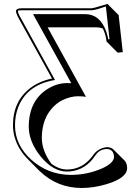

<svg xmlns="http://www.w3.org/2000/svg" viewBox="-20 -687 704 975"><path d="M442.9 -645Q455.1 -645 509.3 -662.1Q519.5 -665.5 525.9 -667L582.5 -610.4L603.5 -422.4L577.6 -419.4L521 -476.1Q517.6 -511.2 502 -542.5Q486.3 -547.9 470.7 -548.3H221.7L416.5 -195.3Q401.4 -198.2 375.5 -198.2Q357.4 -198.2 337.9 -193.4Q318.4 -188.5 297.6 -178.7Q276.9 -168.9 258.3 -151.6Q239.7 -134.3 224.9 -111.6Q210 -88.9 201.2 -56.4Q192.4 -23.9 192.4 14.6Q192.9 79.6 241.7 145.5Q282.2 173.8 319.8 173.8Q399.4 173.8 451.2 103.5Q454.6 99.1 457 95.2Q482.9 64 523.9 60.1Q543.9 60.5 555.7 71.8L612.3 127.9Q625.5 142.1 625.5 166.5Q625.5 217.3 520 248.5Q455.1 267.6 395.5 267.6Q272.9 267.6 185.1 185.1Q181.2 181.2 178.2 178.7L122.1 122.1Q98.1 98.1 81.3 70.8Q64.5 43.5 55.2 12.2Q45.9 -19 45.9 -50.8Q45.9 -174.3 136.2 -241.7Q182.1 -275.4 244.1 -288.1L77.1 -589.8Q61.5 -617.7 61 -630.9Q63 -644.5 87.9 -645ZM442.9 -634.8H87.9Q69.8 -634.8 70.8 -630.9Q71.3 -619.6 85.9 -594.7L259.3 -280.8L246.1 -278.3Q115.2 -252 72.3 -142.1Q56.2 -99.6 56.2 -50.8Q56.2 49.3 138.7 124Q223.6 200.2 338.9 201.2Q423.8 201.2 500 167.5Q558.1 140.6 559.1 109.9Q557.1 71.3 523.9 69.8Q488.8 69.8 468.8 96.2Q466.8 99.1 465.3 100.6Q416 176.3 334.5 183.6Q326.7 184.1 319.8 184.1Q250.5 184.1 188 109.4Q127 34.7 126 -42Q126 -177.2 224.1 -236.8Q270.5 -264.6 318.8 -265.1Q334.5 -265.1 341.8 -264.6L147.9 -615.2H414.1Q487.3 -614.3 519 -528.3Q526.4 -507.3 529.8 -487.3L536.1 -487.8L517.6 -654.3Q512.2 -652.8 499.5 -648.4Q460.9 -634.8 442.9 -634.8Z"/></svg>

Font: Linux Biolinum Shadow O
Style: Bold
Weight: 700
Designer: Philipp H. Poll
Foundry: Philipp H. Poll
Version: Version 0.9.2